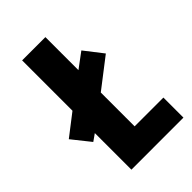

<svg xmlns="http://www.w3.org/2000/svg" viewBox="-236 -800 887 887"><g transform="rotate(-45 207.0 -357.0)"><path d="M82 0H422V-131H234V-352L378 -463L308 -553L234 -498V-714H82V-385L-23 -304L48 -215L82 -239Z"/></g></svg>

Font: Noto Sans Thai Looped ExtraCondensed ExtraBold
Style: Regular
Weight: 800
Width: 2
Designer: Sasikarn Vongin, Ben Mitchell
Foundry: The Fontpad Ltd
Version: Version 1.001